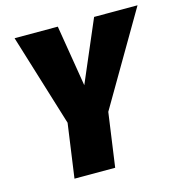

<svg xmlns="http://www.w3.org/2000/svg" viewBox="-104 -790 838 884"><g transform="rotate(-15 315.0 -348.0)"><path d="M630 -696 373 -257 337 0H143L179 -257L44 -696H250L298 -404L423 -696Z"/></g></svg>

Font: Fira Sans Condensed Black
Style: Italic
Weight: 900
Width: 3
Italic angle: -8°
Designer: Carrois Corporate & Edenspiekermann AG
Foundry: Carrois Corporate GbR & Edenspiekermann AG
Version: Version 4.203